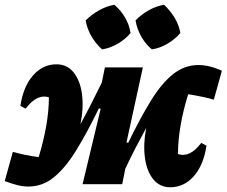

<svg xmlns="http://www.w3.org/2000/svg" viewBox="-44 -776 955 809"><path d="M76 10Q53 10 29 4Q5 -2 -24 -13L10 -136Q31 -130 59.5 -124Q88 -118 119 -114Q140 -183 151 -246.5Q162 -310 162 -366Q112 -382 64 -318L42 -330Q54 -411 95 -458Q136 -505 194 -505Q239 -505 266.5 -470.5Q294 -436 301.5 -379Q309 -322 295 -253Q318 -295 340.5 -339Q363 -383 385 -428L398 -492H558L489 -176L496 -174Q546 -277 591 -350.5Q636 -424 684.5 -463Q733 -502 792 -502Q838 -502 891 -478L857 -356Q838 -362 809 -368Q780 -374 749 -379Q728 -312 717 -248Q706 -184 706 -127Q756 -110 804 -174L826 -162Q814 -81 773 -34Q732 13 673 13Q629 13 601.5 -21Q574 -55 566.5 -112Q559 -169 572 -237Q549 -195 527 -152.5Q505 -110 484 -65L471 0H304L380 -317L373 -320Q322 -215 276.5 -141.5Q231 -68 183 -29Q135 10 76 10ZM438 -756Q465 -733 483 -702Q501 -671 506 -637Q485 -611 452.5 -592Q420 -573 386 -568Q361 -590 342 -622Q323 -654 317 -690Q341 -714 372.5 -732Q404 -750 438 -756ZM647 -756Q673 -732 691.5 -701.5Q710 -671 716 -637Q694 -611 662 -592Q630 -573 596 -568Q570 -589 551.5 -621.5Q533 -654 527 -690Q550 -714 581.5 -732Q613 -750 647 -756Z"/></svg>

Font: Piazzolla ExtraBold
Style: Italic
Weight: 800
Italic angle: -11.3°
Designer: Juan Pablo del Peral
Foundry: Huerta Tipografica
Version: Version 1.330